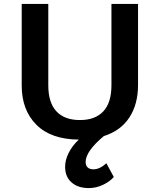

<svg xmlns="http://www.w3.org/2000/svg" viewBox="-20 -700 816 982"><path d="M686 -680V-265Q686 -167 641.5 -99Q597 -31 511 -4Q418 74 418 128Q418 147 428.5 156.5Q439 166 458 166Q490 166 524 135L562 205Q543 228 507.5 245Q472 262 434 262Q379 262 346 233Q313 204 313 153Q313 119 331 82.5Q349 46 383 14Q241 13 166 -62Q91 -137 91 -263V-680H227V-264Q227 -175 268.5 -130.5Q310 -86 389 -86Q467 -86 508.5 -130.5Q550 -175 550 -264V-680Z"/></svg>

Font: MartelSansBold
Style: Bold
Weight: 700
Designer: Dan Reynolds and Mathieu Réguer
Foundry: Dan Reynolds and Mathieu Réguer
Version: Version 1.002; ttfautohint (v1.1) -l 5 -r 5 -G 72 -x 0 -D la